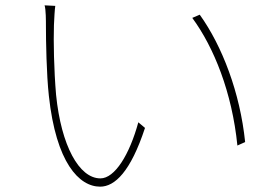

<svg xmlns="http://www.w3.org/2000/svg" viewBox="-20 -703 1040 719"><path d="M187 -681 147 -683C152 -667 152 -625 152 -606C152 -551 154 -425 163 -344C190 -94 276 -4 355 -4C410 -4 469 -60 523 -224L498 -245C465 -124 410 -35 356 -35C276 -35 209 -158 190 -348C182 -440 180 -549 182 -609C183 -633 185 -669 187 -681ZM728 -648 700 -636C781 -526 849 -357 869 -158L898 -171C879 -356 812 -531 728 -648Z"/></svg>

Font: Noto Sans JP Thin
Style: Regular
Weight: 100
Designer: Ryoko NISHIZUKA 西塚涼子 (kana, bopomofo & ideographs); Paul D. Hunt (Latin, Greek & Cyrillic); Sandoll Communications 산돌커뮤니
Foundry: Adobe
Version: Version 2.004;hotconv 1.0.118;makeotfexe 2.5.65603